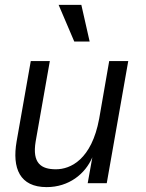

<svg xmlns="http://www.w3.org/2000/svg" viewBox="-20 -750 599 786"><path d="M171 16C262 16 329 -38 358 -106L339 0H417L505 -500H427L386 -264C355 -97 269 -57 209 -57C149 -57 111 -81 126 -171L184 -500H106L48 -171C29 -61 61 16 171 16ZM220 -730 284 -580H347L313 -730Z"/></svg>

Font: Uncut Sans
Style: Italic
Weight: 400
Italic angle: -10°
Designer: Kasper Nordkvist
Foundry: Uncut Type
Version: Version 1.111;FEAKit 1.0